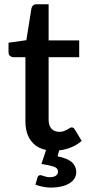

<svg xmlns="http://www.w3.org/2000/svg" viewBox="-20 -690 406 889"><path d="M358.4 -37.6Q336.9 -19 311 -8.3Q284.2 2.9 253.9 6.3L246.6 33.7Q292.5 43 313.5 61.5Q333 80.6 333 106.9Q333 124 324.7 136.7Q316.9 149.4 300.8 159.2Q285.2 168.5 264.6 173.3Q241.7 178.7 217.3 178.7Q198.7 178.7 179.2 174.8Q159.2 170.9 144 165L153.8 131.3Q156.7 121.1 167 121.1Q170.9 121.1 174.3 122.6Q176.8 123.5 183.6 125.5Q187.5 127 195.3 128.9Q202.1 130.4 210.9 130.4Q229.5 130.4 239.3 123Q248.5 116.2 248.5 105.5Q248.5 87.9 229 81.5Q206.5 74.2 171.9 69.3L193.4 4.4Q147.5 -4.9 122.6 -39.6Q97.7 -73.2 97.7 -128.4V-425.3H41.5Q33.2 -425.3 25.9 -431.6Q19.5 -436.5 19.5 -448.7V-492.2L102.1 -503.9L125.5 -651.4Q127.9 -660.6 133.8 -665.5Q139.2 -670.4 149.9 -670.4H205.1V-502.9H346.7V-425.3H205.1V-136.2Q205.1 -108.4 218.3 -94.2Q231.9 -79.6 254.4 -79.6Q267.6 -79.6 275.9 -83Q284.2 -85.9 291.5 -89.8Q297.9 -93.8 303.2 -97.2Q307.6 -100.1 312 -100.1Q321.3 -100.1 326.7 -89.8Z"/></svg>

Font: Lato-SemiBold
Style: Regular
Weight: 500
Designer: Lukasz Dziedzic with Adam Twardoch and Botio Nikoltchev
Foundry: tyPoland Lukasz Dziedzic
Version: ""